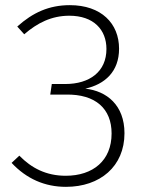

<svg xmlns="http://www.w3.org/2000/svg" viewBox="-20 -714 560 745"><path d="M236 11C368 11 463 -68 463 -197C463 -306 394 -361 311 -370C387 -387 442 -436 442 -525C442 -623 373 -694 251 -694C170 -694 107 -665 47 -611L74 -581C125 -625 180 -653 249 -653C343 -653 393 -599 393 -524C393 -436 328 -388 233 -388H181L175 -347H236C351 -349 413 -292 413 -196C413 -91 341 -32 235 -32C159 -32 102 -62 55 -110L25 -82C83 -20 154 11 236 11Z"/></svg>

Font: Fira Sans ExtraLight
Style: Regular
Weight: 200
Designer: bBox Type GmbH & Carrois Corporate GbR & Edenspiekermann AG
Foundry: bBox Type GmbH & Carrois Corporate GbR & Edenspiekermann AG
Version: Version 4.300;PS 004.300;hotconv 1.0.88;makeotf.lib2.5.64775